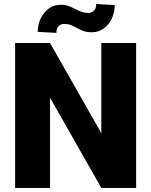

<svg xmlns="http://www.w3.org/2000/svg" viewBox="-20 -922 742 942"><path d="M647.9 -710.9V0H477.1L225.6 -442.4V0H54.2V-710.9H225.6L477.1 -268.6V-710.9ZM452.1 -902.3 543 -897Q543 -861.3 528.6 -831.1Q514.2 -800.8 488.8 -782.2Q463.4 -763.7 430.2 -763.7Q399.9 -763.7 378.7 -773.9Q357.4 -784.2 338.1 -794.4Q318.8 -804.7 293.9 -804.7Q278.8 -804.7 267.8 -793.9Q256.8 -783.2 256.8 -760.7L165 -765.6Q165 -800.3 179.4 -830.8Q193.8 -861.3 219.2 -880.1Q244.6 -898.9 277.8 -898.9Q303.2 -898.9 325.2 -888.9Q347.2 -878.9 368.7 -868.7Q390.1 -858.4 413.6 -858.4Q429.2 -858.4 440.7 -869.1Q452.1 -879.9 452.1 -902.3Z"/></svg>

Font: Vazirmatn FD Black
Style: Regular
Weight: 900
Designer: Saber Rastikerdar
Foundry: Saber Rastikerdar
Version: Version 33.003